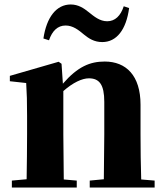

<svg xmlns="http://www.w3.org/2000/svg" viewBox="-20 -838 737 858"><path d="M174 -666 199 -658C213 -700 238 -724 273 -724C306 -724 331 -704 356 -683C377 -666 401 -650 437 -650C501 -650 544 -705 557 -802L533 -810C519 -767 494 -743 459 -743C426 -743 401 -764 376 -784C355 -801 330 -818 296 -818C232 -818 188 -761 174 -666ZM443 0H671V-31L611 -36C609 -94 608 -179 608 -238V-370C608 -501 543 -563 448 -563C382 -563 327 -540 261 -464L255 -553L242 -562L24 -499V-475L97 -467C100 -419 101 -386 101 -321V-238C101 -182 100 -96 99 -37L33 -31V0H323V-31L265 -36L263 -238V-431C306 -469 347 -488 377 -488C424 -488 446 -460 446 -383V-238L444 -37L381 -31V0Z"/></svg>

Font: Noto Serif SC Black
Style: Regular
Weight: 900
Designer: Ryoko NISHIZUKA 西塚涼子 (kana & ideographs); Frank Grießhammer (Latin, Greek & Cyrillic); Wenlong ZHANG 张文龙 (bopomofo); San
Foundry: Adobe
Version: Version 2.001;hotconv 1.1.0;makeotfexe 2.6.0